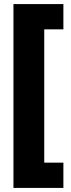

<svg xmlns="http://www.w3.org/2000/svg" viewBox="-20 -754 349 942"><path d="M291 168V44H197V-610H291V-734H46V168Z"/></svg>

Font: Noto Sans Georgian Condensed Black
Style: Regular
Weight: 900
Width: 3
Designer: Monotype Design Team, Akaki Razmadze
Foundry: Google LLC
Version: Version 2.005